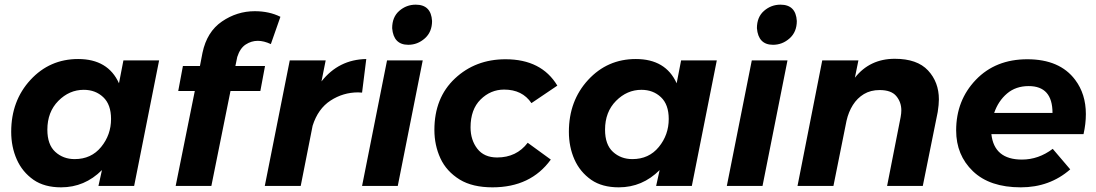

<svg xmlns="http://www.w3.org/2000/svg" viewBox="-20 -797 4700 823"><path d="M242 6Q170.5 6 124 -26Q75.5 -60 51.8 -113.8Q28 -167.5 28 -232Q28 -365 110.5 -454.5Q193 -544 315 -544Q443 -544 490 -440L509 -538H662L555 0H402L417 -68Q343 6 242 6ZM300 -115Q371 -115 413.5 -167Q456 -219 456 -287Q456 -349 422.5 -380.5Q389 -412 339 -412Q277 -412 230 -364.5Q183 -317 183 -241Q183 -177 217 -146Q251 -115 300 -115Z M886 0H733L815 -407H744L764 -514H837L848 -571Q867 -661 931.5 -705Q996 -749 1072 -749Q1134 -749 1182 -725L1141 -608Q1111 -622 1085 -622Q1057.5 -622 1033.2 -606.2Q1009 -590.5 997 -553L989 -514H1116L1096 -407H968Z M1269 0H1115L1222 -538H1376L1358 -448Q1432 -542 1550 -544L1532 -400L1515 -401Q1451 -401 1397 -366Q1343 -331 1320 -258Z M1730 -605Q1667 -605 1661 -676Q1661 -724 1691.5 -750.5Q1722 -777 1762 -777Q1828 -777 1832 -707Q1832 -660 1801 -632.5Q1770 -605 1730 -605ZM1685 0H1532L1639 -538H1792Z M2091 6Q2005.5 6 1951 -27Q1893.5 -62.5 1867.8 -118.5Q1842 -174.5 1842 -240Q1842 -378 1930 -460.5Q2018 -543 2147 -543Q2301 -543 2369 -430L2258 -355Q2219 -413 2141 -413Q2083 -413 2040 -370.5Q1997 -328 1997 -251Q1997 -197 2026 -159.5Q2055 -122 2111 -122Q2194 -122 2242 -185L2341 -113Q2255 6 2091 6Z M2632.5 6Q2561 6 2514.5 -26Q2466 -60 2442.2 -113.8Q2418.5 -167.5 2418.5 -232Q2418.5 -365 2501 -454.5Q2583.5 -544 2705.5 -544Q2833.5 -544 2880.5 -440L2899.5 -538H3052.5L2945.5 0H2792.5L2807.5 -68Q2733.5 6 2632.5 6ZM2690.5 -115Q2761.5 -115 2804 -167Q2846.5 -219 2846.5 -287Q2846.5 -349 2813 -380.5Q2779.5 -412 2729.5 -412Q2667.5 -412 2620.5 -364.5Q2573.5 -317 2573.5 -241Q2573.5 -177 2607.5 -146Q2641.5 -115 2690.5 -115Z M3293.5 -605Q3230.5 -605 3224.5 -676Q3224.5 -724 3255 -750.5Q3285.5 -777 3325.5 -777Q3391.5 -777 3395.5 -707Q3395.5 -660 3364.5 -632.5Q3333.5 -605 3293.5 -605ZM3248.5 0H3095.5L3202.5 -538H3355.5Z M3935.5 0H3782.5L3840.5 -295Q3843.5 -311 3843.5 -324Q3843.5 -359 3822 -385Q3800.5 -411 3750.5 -411Q3712 -411 3683.2 -393.8Q3654.5 -376.5 3635.8 -346.8Q3617 -317 3608.5 -279L3552.5 0H3398.5L3504.5 -538H3659.5L3644.5 -464Q3708.5 -545 3815.5 -545Q3911.5 -545 3958 -495Q4004.5 -445 4004.5 -371Q4004.5 -349 3999.5 -317Z M4355.5 6Q4222.5 6 4150.5 -63Q4078.5 -132 4078.5 -238Q4078.5 -367 4163 -455Q4247.5 -543 4383.5 -543Q4522.5 -543 4588.5 -455Q4634.5 -394 4634.5 -308Q4634.5 -266 4624.5 -222H4229.5Q4241.5 -113 4360.5 -113Q4431.5 -113 4492.5 -159L4567.5 -71Q4479.5 6 4355.5 6ZM4491.5 -313Q4491.5 -428 4389.5 -428Q4334 -428 4296.5 -396Q4259 -364 4241.5 -313Z"/></svg>

Font: Argentum Sans SemiBold
Style: Italic
Weight: 600
Italic angle: -11°
Designer: Julieta Ulanovsky (font), Cristiano Sobral (main changes and remaster)
Foundry: Julieta Ulanovsky (font), Cristiano Sobral (main changes and remaster)
Version: Version 2.007;June 15, 2022;FontCreator 14.0.0.2814 64-bit; 